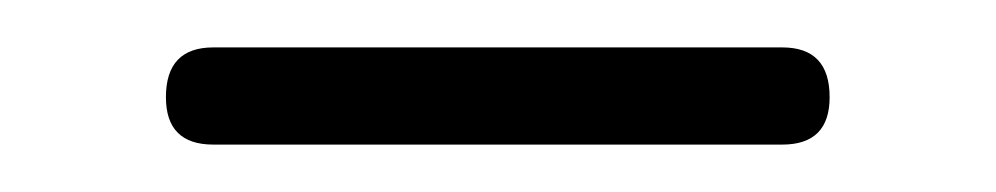

<svg xmlns="http://www.w3.org/2000/svg" viewBox="-20 -627 420 81"><path d="M310 -566H70Q50 -566 50 -586Q50 -607 70 -607H310Q330 -607 330 -586Q330 -566 310 -566Z"/></svg>

Font: Quicksand Variable Light
Style: Regular
Weight: 300
Designer: Andrew Paglinawan
Foundry: Andrew Paglinawan
Version: Version 3.004